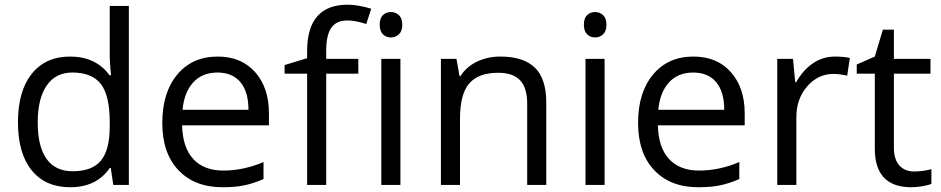

<svg xmlns="http://www.w3.org/2000/svg" viewBox="-20 -785 3995 815"><path d="M450.2 -71.8H445.8Q389.6 9.8 277.8 9.8Q172.9 9.8 114.5 -62Q56.2 -133.8 56.2 -266.1Q56.2 -398.4 114.7 -471.7Q173.3 -544.9 277.8 -544.9Q386.7 -544.9 444.8 -465.8H451.2L447.8 -504.4L445.8 -542V-759.8H526.9V0H460.9ZM288.1 -58.1Q371.1 -58.1 408.4 -103.3Q445.8 -148.4 445.8 -249V-266.1Q445.8 -379.9 408 -428.5Q370.1 -477.1 287.1 -477.1Q215.8 -477.1 178 -421.6Q140.1 -366.2 140.1 -265.1Q140.1 -162.6 177.7 -110.4Q215.3 -58.1 288.1 -58.1Z M924.8 9.8Q806.2 9.8 737.5 -62.5Q668.9 -134.8 668.9 -263.2Q668.9 -392.6 732.7 -468.8Q796.4 -544.9 903.8 -544.9Q1004.4 -544.9 1063 -478.8Q1121.6 -412.6 1121.6 -304.2V-252.9H752.9Q755.4 -158.7 800.5 -109.9Q845.7 -61 927.7 -61Q1014.2 -61 1098.6 -97.2V-24.9Q1055.7 -6.3 1017.3 1.7Q979 9.8 924.8 9.8ZM902.8 -477.1Q838.4 -477.1 800 -435.1Q761.7 -393.1 754.9 -318.8H1034.7Q1034.7 -395.5 1000.5 -436.3Q966.3 -477.1 902.8 -477.1Z M1501 -472.2H1364.7V0H1283.7V-472.2H1188V-508.8L1283.7 -538.1V-567.9Q1283.7 -765.1 1456.1 -765.1Q1498.5 -765.1 1555.7 -748L1534.7 -683.1Q1487.8 -698.2 1454.6 -698.2Q1408.7 -698.2 1386.7 -667.7Q1364.7 -637.2 1364.7 -569.8V-535.2H1501ZM1679.7 0H1598.6V-535.2H1679.7ZM1591.8 -680.2Q1591.8 -708 1605.5 -720.9Q1619.1 -733.9 1639.6 -733.9Q1659.2 -733.9 1673.3 -720.7Q1687.5 -707.5 1687.5 -680.2Q1687.5 -652.8 1673.3 -639.4Q1659.2 -626 1639.6 -626Q1619.1 -626 1605.5 -639.4Q1591.8 -652.8 1591.8 -680.2Z M2217.8 0V-346.2Q2217.8 -411.6 2188 -443.8Q2158.2 -476.1 2094.7 -476.1Q2010.7 -476.1 1971.7 -430.7Q1932.6 -385.3 1932.6 -280.8V0H1851.6V-535.2H1917.5L1930.7 -461.9H1934.6Q1959.5 -501.5 2004.4 -523.2Q2049.3 -544.9 2104.5 -544.9Q2201.2 -544.9 2250 -498.3Q2298.8 -451.7 2298.8 -349.1V0Z M2546.4 0H2465.3V-535.2H2546.4ZM2458.5 -680.2Q2458.5 -708 2472.2 -720.9Q2485.8 -733.9 2506.3 -733.9Q2525.9 -733.9 2540 -720.7Q2554.2 -707.5 2554.2 -680.2Q2554.2 -652.8 2540 -639.4Q2525.9 -626 2506.3 -626Q2485.8 -626 2472.2 -639.4Q2458.5 -652.8 2458.5 -680.2Z M2944.3 9.8Q2825.7 9.8 2757.1 -62.5Q2688.5 -134.8 2688.5 -263.2Q2688.5 -392.6 2752.2 -468.8Q2815.9 -544.9 2923.3 -544.9Q3023.9 -544.9 3082.5 -478.8Q3141.1 -412.6 3141.1 -304.2V-252.9H2772.5Q2774.9 -158.7 2820.1 -109.9Q2865.2 -61 2947.3 -61Q3033.7 -61 3118.2 -97.2V-24.9Q3075.2 -6.3 3036.9 1.7Q2998.5 9.8 2944.3 9.8ZM2922.4 -477.1Q2857.9 -477.1 2819.6 -435.1Q2781.2 -393.1 2774.4 -318.8H3054.2Q3054.2 -395.5 3020 -436.3Q2985.8 -477.1 2922.4 -477.1Z M3523.4 -544.9Q3559.1 -544.9 3587.4 -539.1L3576.2 -463.9Q3543 -471.2 3517.6 -471.2Q3452.6 -471.2 3406.5 -418.5Q3360.4 -365.7 3360.4 -287.1V0H3279.3V-535.2H3346.2L3355.5 -436H3359.4Q3389.2 -488.3 3431.2 -516.6Q3473.1 -544.9 3523.4 -544.9Z M3860.4 -57.1Q3881.8 -57.1 3901.9 -60.3Q3921.9 -63.5 3933.6 -66.9V-4.9Q3920.4 1.5 3894.8 5.6Q3869.1 9.8 3848.6 9.8Q3693.4 9.8 3693.4 -153.8V-472.2H3616.7V-511.2L3693.4 -544.9L3727.5 -659.2H3774.4V-535.2H3929.7V-472.2H3774.4V-157.2Q3774.4 -108.9 3797.4 -83Q3820.3 -57.1 3860.4 -57.1Z"/></svg>

Font: f07869316
Style: Regular
Weight: 400
Foundry: Ascender Corporation
Version: Version 1.10